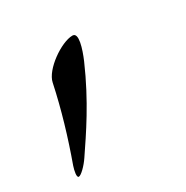

<svg xmlns="http://www.w3.org/2000/svg" viewBox="-99 -177 343 355"><g transform="rotate(-30 72.5 1.0)"><path d="M-24 117C-19 117 -6 104 2 92C27 55 61 6 91 -63C100 -84 110 -115 96 -115C72 -115 26 -83 21 -58C10 -6 -5 44 -23 94C-26 103 -29 117 -24 117Z"/></g></svg>

Font: EB Garamond
Style: Italic
Weight: 400
Italic angle: -17.2°
Designer: Georg Duffner and Octavio Pardo
Foundry: Georg Duffner
Version: Version 1.000;PS 001.000;hotconv 1.0.88;makeotf.lib2.5.64775